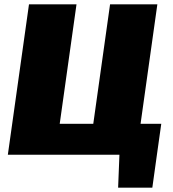

<svg xmlns="http://www.w3.org/2000/svg" viewBox="-20 -710 793 881"><path d="M720 -142 700 0 679 151H522L528 0H16L113 -690H331L254 -142H408L485 -690H702L625 -142Z"/></svg>

Font: Exo 2.0 Black
Style: Italic
Weight: 900
Italic angle: -8°
Designer: Natanael Gama
Version: Version 1.001;PS 001.001;hotconv 1.0.70;makeotf.lib2.5.58329